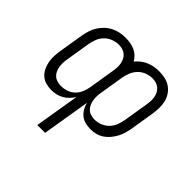

<svg xmlns="http://www.w3.org/2000/svg" viewBox="-174 -730 1148 1148"><g transform="rotate(45 400.0 -156.5)"><path d="M275 215 322 -69Q311 -51 296 -36Q281 -21 263.5 -11Q246 -1 226 3.5Q206 8 186 8Q162 8 139 1.5Q116 -5 99 -20.5Q82 -36 72 -57Q62 -78 57.5 -101.5Q53 -125 54.5 -149.5Q56 -174 60 -199L85 -352Q89 -375 96 -397.5Q103 -420 116 -441Q129 -462 147.5 -479.5Q166 -497 188 -508Q210 -519 233 -523.5Q256 -528 279 -528Q300 -528 320.5 -524.5Q341 -521 358.5 -513Q376 -505 390.5 -491.5Q405 -478 414 -461Q428 -478 445.5 -491.5Q463 -505 482.5 -513Q502 -521 522.5 -524.5Q543 -528 563 -528Q589 -528 614 -522.5Q639 -517 659.5 -503Q680 -489 693.5 -468.5Q707 -448 713 -424Q719 -400 718.5 -373.5Q718 -347 714 -321L689 -168Q685 -146 679 -125Q673 -104 662 -84Q651 -64 636 -46Q621 -28 602 -15.5Q583 -3 561 2.5Q539 8 518 8Q494 8 472.5 2.5Q451 -3 434.5 -16.5Q418 -30 407 -48.5Q396 -67 391 -89L341 215ZM210 -50Q233 -50 257 -58Q281 -66 299 -84Q317 -102 326 -124.5Q335 -147 339 -170L365 -330Q368 -347 369 -364Q370 -381 367.5 -396.5Q365 -412 358 -426.5Q351 -441 339 -451Q327 -461 311.5 -465.5Q296 -470 280 -470Q256 -470 231.5 -460.5Q207 -451 189 -432.5Q171 -414 162 -390.5Q153 -367 149 -343L124 -190Q121 -173 120.5 -156Q120 -139 122.5 -123.5Q125 -108 132 -93.5Q139 -79 150.5 -69Q162 -59 178 -54.5Q194 -50 210 -50ZM494 -50Q518 -50 542 -59.5Q566 -69 584 -87.5Q602 -106 611 -129.5Q620 -153 624 -177L649 -330Q652 -347 653 -364Q654 -381 651.5 -396.5Q649 -412 642 -426.5Q635 -441 623 -451Q611 -461 595.5 -465.5Q580 -470 564 -470Q540 -470 515.5 -460.5Q491 -451 473.5 -432.5Q456 -414 446.5 -390.5Q437 -367 433 -343L409 -196Q406 -179 405 -162Q404 -145 406.5 -128.5Q409 -112 415.5 -97Q422 -82 433.5 -71Q445 -60 461 -55Q477 -50 494 -50Z"/></g></svg>

Font: Iosevka Aile Light Oblique
Style: Regular
Weight: 300
Italic angle: -9°
Designer: Belleve Invis
Foundry: Belleve Invis
Version: Version 31.1.0; ttfautohint (v1.8.4)